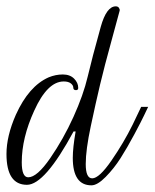

<svg xmlns="http://www.w3.org/2000/svg" viewBox="-60 -570 478 593"><path d="M224.8 -19.2Q246.4 -19.2 284.4 -74.4Q322.4 -129.6 349.6 -184.8L376 -240H397.6Q392.8 -230.4 385.2 -214Q377.6 -197.6 355.2 -155.6Q332.8 -113.6 312.4 -81.6Q292 -49.6 266.4 -23.6Q240.8 2.4 222.4 2.4Q164.8 2.4 164.8 -82.4Q164.8 -113.6 173.6 -164H167.2Q78.4 0.8 23.2 0.8Q-40 0.8 -40 -94.4Q-40 -149.6 -11.2 -215.2Q28.8 -304 90.4 -331.2Q112 -340 134 -340Q156 -340 168.8 -327.2Q181.6 -314.4 181.6 -298.4Q181.6 -291.2 174 -291.6Q166.4 -292 166.4 -299.2Q166.4 -306.4 158.8 -312.4Q151.2 -318.4 136.8 -318.4Q86.4 -318.4 45.6 -228Q7.2 -144 7.2 -68.8Q7.2 -22.4 27.2 -22.4Q54.4 -22.4 95.2 -81.6Q136 -140.8 166.8 -208.8Q197.6 -276.8 210.8 -333.2Q224 -389.6 251.2 -487.2Q268.8 -550.4 297.6 -550.4Q304 -550.4 307.2 -546Q310.4 -541.6 309.6 -537.2Q308.8 -532.8 285.6 -448.8Q262.4 -364.8 249.2 -309.2Q236 -253.6 220.4 -180.4Q204.8 -107.2 204.8 -63.2Q204.8 -19.2 224.8 -19.2Z"/></svg>

Font: Rouge Script
Style: Regular
Weight: 400
Designer: Sabrina Mariela Lopez
Foundry: Typesenses
Version: Version 1.003